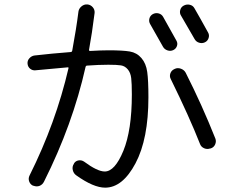

<svg xmlns="http://www.w3.org/2000/svg" viewBox="-20 -821 1040 871"><path d="M719.7 -608.4Q693.4 -656.2 661.1 -711.9Q654.3 -723.6 657.7 -736.8Q661.1 -750 672.9 -756.8Q685.5 -763.7 699.2 -760.3Q712.9 -756.8 719.7 -745.1L780.3 -636.7Q787.1 -625 782.7 -612.3Q778.3 -599.6 766.1 -593.8Q753.9 -587.9 740.2 -592.3Q726.6 -596.7 719.7 -608.4ZM862.3 -644.5Q839.8 -684.6 801.8 -749Q793.9 -760.7 797.4 -774.9Q800.8 -789.1 814 -795.9Q827.1 -802.7 841.3 -799.3Q855.5 -795.9 862.3 -783.2Q881.8 -750 923.8 -673.8Q930.7 -662.1 926.3 -648.4Q921.9 -634.8 909.2 -628.9Q896.5 -623 882.8 -627.4Q869.1 -631.8 862.3 -644.5ZM822.3 -491.2Q896.5 -344.7 957 -192.4Q961.9 -179.7 956.1 -166Q950.2 -152.3 935.5 -147.5H933.6Q919.9 -142.6 906.2 -148.4Q892.6 -154.3 887.7 -167Q838.9 -291 754.9 -461.9Q748 -474.6 752.9 -488.3Q757.8 -502 771.5 -507.8L773.4 -508.8Q786.1 -514.6 800.8 -509.3Q815.4 -503.9 822.3 -491.2ZM139.6 -502Q127 -501 116.7 -509.3Q106.4 -517.6 105 -531.7Q103.5 -545.9 113.3 -556.6Q123 -567.4 136.7 -569.3Q212.9 -578.1 301.8 -585Q305.7 -585 307.6 -590.8Q326.2 -691.4 335.9 -768.6Q337.9 -782.2 349.6 -792Q361.3 -801.8 375 -800.8H377.9Q391.6 -798.8 400.9 -788.1Q410.2 -777.3 409.2 -762.7Q397.5 -668.9 383.8 -594.7Q383.8 -589.8 387.7 -589.8Q438.5 -592.8 472.7 -592.8Q537.1 -592.8 568.8 -587.4Q600.6 -582 621.6 -557.6Q642.6 -533.2 647.9 -494.6Q653.3 -456.1 653.3 -379.9Q653.3 -190.4 594.7 -80.1Q536.1 30.3 457 30.3Q404.3 30.3 326.2 -25.4Q313.5 -34.2 310.1 -49.8Q306.6 -65.4 315.4 -78.1V-79.1Q322.3 -90.8 335.9 -93.3Q349.6 -95.7 361.3 -87.9Q421.9 -43 455.1 -43Q501 -43 539.6 -136.7Q578.1 -230.5 578.1 -392.6Q578.1 -442.4 575.2 -466.8Q572.3 -491.2 559.6 -506.3Q546.9 -521.5 528.8 -524.4Q510.7 -527.3 471.7 -527.3Q427.7 -527.3 375 -523.4Q370.1 -523.4 368.2 -517.6Q309.6 -255.9 179.7 2.9Q172.9 16.6 159.7 22Q146.5 27.3 131.8 21.5H129.9Q117.2 15.6 112.3 2Q107.4 -11.7 114.3 -25.4Q233.4 -263.7 291 -512.7Q291 -515.6 288.1 -515.6Q167 -504.9 139.6 -502Z"/></svg>

Font: Rounded-L Mgen+ 2m regular
Style: Regular
Weight: 400
Designer: [Source Han Sans]
Ryoko NISHIZUKA  (kana & ideographs); Paul D. Hunt (Latin, Greek & Cyrillic); Wenlong ZHANG  (bopomofo
Version: Version 1.059.20150602